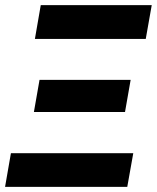

<svg xmlns="http://www.w3.org/2000/svg" viewBox="-32 -731 614 751"><path d="M-12.2 0 10.7 -131.8H489.3L465.8 0ZM100.6 -293 122.6 -418.5H479L457 -293ZM104.5 -578.6 127.4 -710.9H561.5L538.1 -578.6Z"/></svg>

Font: Roboto Black
Style: Italic
Weight: 900
Italic angle: -12°
Designer: Christian Robertson
Foundry: Google
Version: Version 3.0; 2020